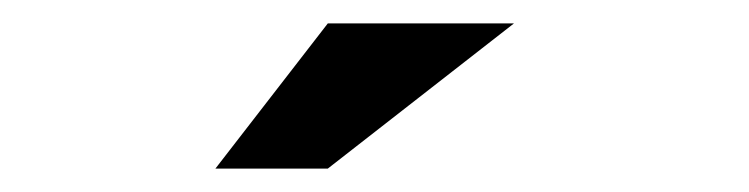

<svg xmlns="http://www.w3.org/2000/svg" viewBox="-20 -700 640 164"><path d="M164 -556H260L419 -680H260Z"/></svg>

Font: LT Wave Mono Bold
Style: Italic
Weight: 700
Designer: Daniel Lyons
Version: Version 2.5 (Glyphs App)